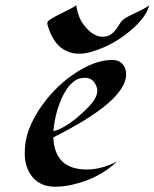

<svg xmlns="http://www.w3.org/2000/svg" viewBox="-20 -708 591 735"><path d="M462.9 -423.8Q462.9 -321.3 184.1 -182.1Q189 -59.1 312.5 -59.1Q368.7 -59.1 428.7 -90.3Q359.4 -23.9 254.9 -0.5Q222.2 6.8 191.2 6.8Q160.2 6.8 137.9 -4.2Q115.7 -15.1 101.6 -33.7Q74.7 -69.8 74.7 -119.4Q74.7 -168.9 89.6 -209.2Q104.5 -249.5 129.6 -288.1Q154.8 -326.7 188 -361.3Q221.2 -396 258.8 -421.9Q340.3 -478.5 409.7 -478.5Q434.6 -478.5 448.7 -463.1Q462.9 -447.8 462.9 -423.8ZM199.2 -286.1Q187 -242.7 184.6 -205.6Q232.4 -218.3 293.5 -273.9Q329.1 -306.6 340.8 -325.9Q352.5 -345.2 352.5 -361.1Q352.5 -377 340.1 -393.6Q327.6 -410.2 305.2 -410.2Q282.7 -410.2 266.8 -399.2Q251 -388.2 238.3 -370.6Q225.6 -353 215.8 -330.8Q206.1 -308.6 199.2 -286.1ZM551.3 -688Q541 -646.5 491.7 -601.6Q419.9 -536.1 332 -510.3Q305.7 -502.4 283.7 -502.4Q261.7 -502.4 243.2 -509.3Q224.6 -516.1 210 -528.3Q180.2 -553.7 163.1 -608.4Q161.1 -615.7 161.1 -620.6Q161.1 -625.5 168.5 -630.9Q175.8 -636.2 187 -642.6Q198.2 -648.9 211.7 -655.5Q225.1 -662.1 237.3 -668Q264.6 -681.2 271.5 -688Q279.3 -641.1 298.6 -615.5Q317.9 -589.8 336.2 -578.6Q354.5 -567.4 371.8 -567.4Q389.2 -567.4 398.7 -572.8Q408.2 -578.1 416 -585.9Q426.3 -596.7 436.3 -613.8Q446.3 -630.9 460.9 -639.4Q475.6 -647.9 493.2 -656.2Q542 -678.7 551.3 -688Z"/></svg>

Font: Fondamento
Style: Italic
Weight: 400
Italic angle: -12°
Version: Version 1.000